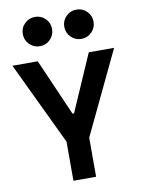

<svg xmlns="http://www.w3.org/2000/svg" viewBox="-100 -1008 787 1075"><g transform="rotate(-10 293.0 -470.5)"><path d="M228.5 0V-222.2L3.9 -693.4H147.9L288.6 -371.1H297.4L438 -693.4H582L357.4 -222.2V0ZM410.6 -774.4Q376.5 -774.4 352.1 -798.8Q327.6 -823.2 327.6 -857.9Q327.6 -892.6 352.1 -916.7Q376.5 -940.9 410.6 -940.9Q445.3 -940.9 469.7 -916.7Q494.1 -892.6 494.1 -857.9Q494.1 -823.2 469.7 -798.8Q445.3 -774.4 410.6 -774.4ZM175.3 -774.4Q140.6 -774.4 116.2 -798.8Q91.8 -823.2 91.8 -857.9Q91.8 -892.6 116.2 -916.7Q140.6 -940.9 175.3 -940.9Q210 -940.9 234.1 -916.7Q258.3 -892.6 258.3 -857.9Q258.3 -823.2 234.1 -798.8Q210 -774.4 175.3 -774.4Z"/></g></svg>

Font: Caskaydia Cove
Style: Bold
Weight: 700
Monospace: yes
Designer: Aaron Bell
Foundry: Saja Typeworks
Version: Version 4.300; ttfautohint (v1.8.3)